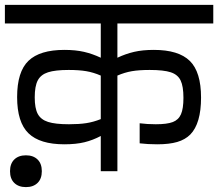

<svg xmlns="http://www.w3.org/2000/svg" viewBox="-30 -700 892 785"><path d="M450 -604V-464Q484 -480 518.5 -488Q553 -496 599 -496Q700 -496 746 -451Q792 -406 792 -301Q792 -195 748 -150Q727 -129 694.5 -119.5Q662 -110 613 -110Q574 -110 541 -114V-196Q572 -192 607 -192Q653 -192 676.5 -201Q700 -210 710 -233Q720 -256 720 -300Q720 -347 708.5 -371Q697 -395 668 -404.5Q639 -414 582 -414Q539 -414 509.5 -409Q480 -404 450 -391V0H382V-144Q350 -127 315.5 -118.5Q281 -110 233 -110Q133 -110 86.5 -155Q40 -200 40 -303Q40 -407 86.5 -451.5Q133 -496 233 -496Q279 -496 313.5 -488Q348 -480 382 -464V-604H-10V-680H842V-604ZM382 -213V-391Q352 -404 322.5 -409Q293 -414 251 -414Q196 -414 166.5 -404.5Q137 -395 124.5 -371.5Q112 -348 112 -302Q112 -257 124.5 -234Q137 -211 166.5 -201.5Q196 -192 252 -192Q293 -192 322.5 -196.5Q352 -201 382 -213ZM141 0Q141 31 123.5 48Q106 65 76 65Q46 65 28.5 48Q11 31 11 0Q11 -31 28.5 -48Q46 -65 76 -65Q106 -65 123.5 -48Q141 -31 141 0Z"/></svg>

Font: Rhodium Libre
Style: Regular
Weight: 400
Designer: James Puckett
Foundry: Dunwich Type Founders
Version: Version 1.001; ttfautohint (v1.3)